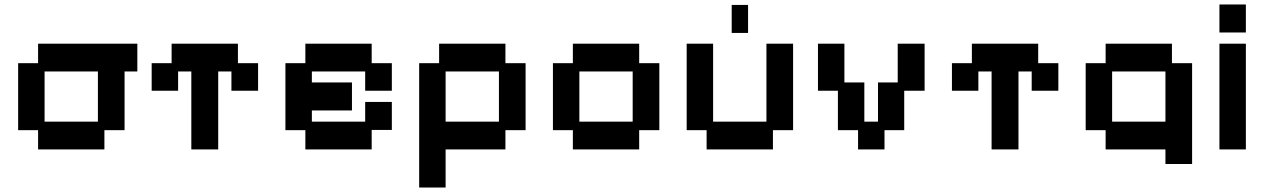

<svg xmlns="http://www.w3.org/2000/svg" viewBox="-20 -656 5642 857"><path d="M150 11V-75H61V-374H150V-461H593V-337H536V-75H446V11ZM179 -113H417V-337H179Z M834 11V-337H775V-251H657V-374H746V-461H1042V-374H1132V-251H1013V-337H954V11Z M1343 11V-75H1254V-374H1343V-461H1639V-374H1729V-251H1610V-337H1372V-288H1551V-163H1372V-113H1610V-201H1729V-76H1639V11Z M1851 181V-374H1940V-461H2236V-374H2326V-75H2236V11H1969V181ZM1969 -113H2207V-337H1969Z M2537 11V-75H2448V-374H2537V-461H2833V-374H2923V-75H2833V11ZM2566 -113H2804V-337H2566Z M3134 11V-75H3045V-461H3163V-113H3401V-461H3520V-75H3430V11ZM3246 -509V-634H3319V-509Z M3810 11V-75H3720V-251H3631V-461H3749V-288H3838V-113H3899V-288H3987V-461H4107V-251H4016V-75H3928V11Z M4406 11V-337H4347V-251H4229V-374H4318V-461H4614V-374H4704V-251H4585V-337H4526V11Z M5182 76V11H4915V-75H4826V-374H4915V-461H5211V-374H5301V76ZM4944 -113H5182V-337H4944Z M5423 11V-461H5541V11ZM5423 -511V-636H5541V-511Z"/></svg>

Font: Pixelify Sans SemiBold
Style: Regular
Weight: 600
Designer: Stefie Justprince
Foundry: Typecalism Foundryline
Version: Version 1.000